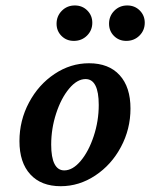

<svg xmlns="http://www.w3.org/2000/svg" viewBox="-20 -654 537 686"><path d="M49.5 -149.7Q49.5 -223.6 83.6 -287.6Q117.6 -351.6 174.9 -389.8Q232.1 -428 298 -428Q368.7 -428 407.4 -385.5Q446.2 -343.1 446.2 -266.1Q446.2 -192.7 412.1 -128.9Q378.1 -65.1 320.4 -26.9Q262.8 11.3 196.9 11.3Q127 11.3 88.3 -31Q49.5 -73.3 49.5 -149.7ZM332.8 -279Q332.8 -325.3 320.9 -348.4Q309.1 -371.5 285.8 -371.5Q255.5 -371.5 227 -337.4Q198.4 -303.2 180.7 -248.9Q162.9 -194.5 162.9 -137.2Q162.9 -91.4 174.8 -68.3Q186.6 -45.2 209.5 -45.2Q239.8 -45.2 268.3 -79.1Q296.8 -113 314.8 -167.4Q332.8 -221.7 332.8 -279ZM369.6 -569.2Q369.6 -596.5 388.3 -615.5Q407.1 -634.5 434.7 -634.5Q461.4 -634.5 479.3 -616.6Q497.2 -598.7 497.2 -572.7Q497.2 -545.5 478.2 -526.7Q459.2 -507.9 431.2 -507.9Q404.9 -507.9 387.2 -525.6Q369.6 -543.3 369.6 -569.2ZM182.1 -569.2Q182.1 -596.5 200.9 -615.5Q219.7 -634.5 247.3 -634.5Q274 -634.5 291.9 -616.6Q309.8 -598.7 309.8 -572.7Q309.8 -545.5 290.8 -526.7Q271.8 -507.9 243.8 -507.9Q217.5 -507.9 199.8 -525.6Q182.1 -543.3 182.1 -569.2Z"/></svg>

Font: Playfair Micro SmCond SmLight
Style: Italic
Weight: 360
Width: 4
Italic angle: -15.6°
Designer: Claus Eggers Sørensen
Foundry: Claus Eggers Sørensen
Version: Version 2.203;Glyphs 3.3 (3326)